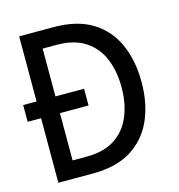

<svg xmlns="http://www.w3.org/2000/svg" viewBox="-108 -748 778 836"><g transform="rotate(-15 281.0 -330.0)"><path d="M53 0V-660H208.5Q314 -660 382.2 -617.8Q450.5 -575.5 483.5 -501Q516.5 -426.5 516.5 -330.5Q516.5 -234 483.5 -159.5Q450.5 -85 382.5 -42.5Q314.5 0 208.5 0ZM-7.5 -291V-366.5H267V-291ZM138 -78H201.5Q279.5 -78 329 -110.5Q378.5 -143 402.2 -199.8Q426 -256.5 426.5 -329.5Q426.5 -403 403 -459.8Q379.5 -516.5 329.5 -549.2Q279.5 -582 201.5 -582H138Z"/></g></svg>

Font: League Spartan Thin
Style: Regular
Weight: 400
Version: Version 2.002